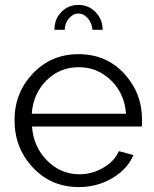

<svg xmlns="http://www.w3.org/2000/svg" viewBox="-20 -750 627 780"><path d="M299 -695Q277 -695 260 -675Q243 -655 243 -629H201Q201 -672 229 -701Q257 -730 299 -730Q340 -730 368.5 -700.5Q397 -671 397 -629H356Q353 -657 336.5 -676Q320 -695 299 -695ZM300 10Q188 10 113.5 -69.5Q39 -149 39 -262Q39 -373 113.5 -451.5Q188 -530 299 -530Q411 -530 484 -451.5Q557 -373 557 -263Q557 -240 556 -236H110Q116 -153 171.5 -97.5Q227 -42 303 -42Q354 -42 399.5 -68.5Q445 -95 463 -136L522 -120Q498 -63 436.5 -26.5Q375 10 300 10ZM109 -288H492Q486 -370 431 -423.5Q376 -477 300 -477Q223 -477 169 -423.5Q115 -370 109 -288Z"/></svg>

Font: Raleway
Style: Regular
Weight: 400
Designer: Matt McInerney, Pablo Impallari, Rodrigo Fuenzalida
Foundry: Matt McInerney, Pablo Impallari, Rodrigo Fuenzalida
Version: Version 1.000;PS 001.001;hotconv 1.0.56; ttfautohint (v1.5)